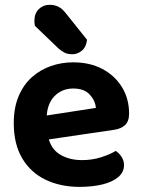

<svg xmlns="http://www.w3.org/2000/svg" viewBox="-20 -748 580 784"><path d="M125.3 -170.8 119.9 -268.6 371.5 -307.4Q368.9 -337.6 346.2 -362.1Q323.6 -386.6 279.2 -386.6Q232.9 -386.6 202.3 -355.2Q171.7 -323.8 170.3 -265.7L174.6 -199.7Q183.7 -143.8 222.1 -119Q260.5 -94.2 314.7 -94.2Q356.7 -94.2 393.5 -106.1Q430.3 -117.9 452.5 -131.8Q467 -122.7 476.7 -107.1Q486.4 -91.6 486.4 -73.9Q486.4 -45 462.8 -24.9Q439.1 -4.9 398.3 5.1Q357.5 15.1 305 15.1Q227.3 15.1 166.5 -13.9Q105.7 -43 71 -101Q36.2 -159 36.2 -245.4Q36.2 -308.8 56.3 -355.7Q76.3 -402.7 110.4 -433Q144.6 -463.3 188 -478.4Q231.5 -493.5 278.8 -493.5Q346.9 -493.5 398 -466.4Q449.1 -439.3 478.1 -392.1Q507.1 -344.9 507.1 -283.5Q507.1 -253 490.7 -237.4Q474.3 -221.9 445 -217.8ZM219.4 -549.6 122.5 -642.5Q121.5 -646.5 121 -652.9Q120.5 -659.2 120.5 -662.6Q120.5 -693.5 138.6 -711Q156.7 -728.4 183.4 -728.4Q200.8 -728.4 216.4 -721.5Q232 -714.5 246.1 -697.2L335.4 -585.7Q332.2 -556.2 314.4 -541.3Q296.5 -526.5 275.4 -526.5Q257.3 -526.5 244.8 -532.4Q232.3 -538.4 219.4 -549.6Z"/></svg>

Font: Baloo Bhaina 2
Style: Regular
Weight: 400
Designer: Yesha Goshar, Manish Minz, Shuchita Grover and Ek Type
Foundry: Ek Type
Version: Version 1.700